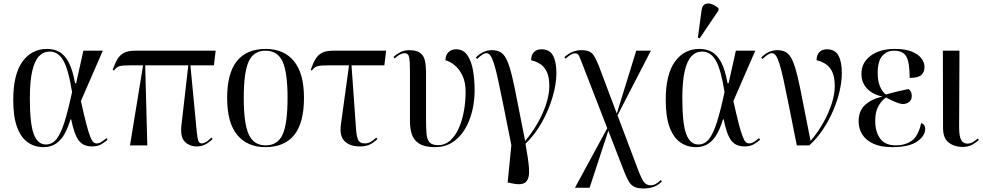

<svg xmlns="http://www.w3.org/2000/svg" viewBox="-20 -823 5568 1087"><path d="M226 10Q176 10 137.5 -17Q99 -44 77 -102.5Q55 -161 55 -257Q55 -402 107 -474Q159 -546 246 -546Q285 -546 315.5 -529.5Q346 -513 368.5 -471Q391 -429 405 -352H411L452 -536H562L438 -251Q456 -170 468.5 -122Q481 -74 490.5 -50Q500 -26 508.5 -18.5Q517 -11 527 -11Q542 -11 558 -22Q574 -33 583 -41L589 -32Q576 -20 555 -7Q534 6 501 6Q451 6 425.5 -28Q400 -62 383 -147H379Q366 -103 347 -67.5Q328 -32 298.5 -11Q269 10 226 10ZM240 -5Q276 -5 300.5 -36.5Q325 -68 345.5 -133.5Q366 -199 388 -302Q368 -428 339 -479.5Q310 -531 261 -531Q226 -531 201 -505Q176 -479 162.5 -421Q149 -363 149 -266Q149 -123 171 -64Q193 -5 240 -5Z M716 0 790 -453H715Q674 -453 657 -448.5Q640 -444 625 -424L618 -427Q630 -463 644.5 -487.5Q659 -512 682 -524Q705 -536 746 -536H1201L1191 -453H1058L1094 -76Q1098 -38 1103.5 -24.5Q1109 -11 1123 -11Q1130 -11 1143.5 -17.5Q1157 -24 1177 -44L1184 -36Q1157 -11 1136.5 -2.5Q1116 6 1094 6Q1054 6 1027 -20Q1000 -46 1007 -112L1046 -453H802L814 0Z M1482 10Q1381 10 1323.5 -58.5Q1266 -127 1266 -269Q1266 -546 1485 -546Q1587 -546 1644 -477Q1701 -408 1701 -269Q1701 -127 1645.5 -58.5Q1590 10 1482 10ZM1484 0Q1552 0 1580 -61.5Q1608 -123 1608 -269Q1608 -414 1579.5 -475Q1551 -536 1483 -536Q1416 -536 1388 -475Q1360 -414 1360 -269Q1360 -123 1388.5 -61.5Q1417 0 1484 0Z M2017 6Q1961 6 1931 -23.5Q1901 -53 1910 -118L1956 -453H1836Q1795 -453 1778 -448.5Q1761 -444 1746 -424L1739 -427Q1751 -463 1765.5 -487.5Q1780 -512 1803 -524Q1826 -536 1867 -536H2166L2156 -453H1970L1996 -89Q1999 -48 2008.5 -29.5Q2018 -11 2046 -11Q2077 -11 2110 -44L2117 -36Q2090 -11 2068.5 -2.5Q2047 6 2017 6Z M2443 10Q2384 10 2353 -10Q2322 -30 2311.5 -63Q2301 -96 2301 -135V-420Q2301 -474 2296.5 -498Q2292 -522 2270 -522Q2261 -522 2246.5 -515.5Q2232 -509 2214 -492L2208 -501Q2224 -516 2246 -527.5Q2268 -539 2297 -539Q2339 -539 2359.5 -523Q2380 -507 2386 -478Q2392 -449 2392 -408V-143Q2392 -95 2395 -63.5Q2398 -32 2412.5 -16.5Q2427 -1 2462 -1Q2498 -1 2527 -26Q2556 -51 2575.5 -93Q2595 -135 2605.5 -189.5Q2616 -244 2616 -303Q2616 -359 2597.5 -396.5Q2579 -434 2552.5 -455Q2526 -476 2502 -482Q2502 -511 2519 -527.5Q2536 -544 2561 -544Q2603 -544 2626 -510.5Q2649 -477 2658 -424Q2667 -371 2667 -310Q2667 -250 2653 -193Q2639 -136 2611 -90Q2583 -44 2541 -17Q2499 10 2443 10Z M2878 215 2854 210 2875 -1Q2849 -131 2831 -221.5Q2813 -312 2800 -371Q2787 -430 2776.5 -463Q2766 -496 2756 -509Q2746 -522 2733 -522Q2715 -522 2681 -489L2674 -497Q2713 -539 2766 -539Q2796 -539 2816 -526Q2836 -513 2850.5 -481Q2865 -449 2879 -391Q2893 -333 2910 -243Q2927 -153 2953 -25Q2993 -72 3024 -126.5Q3055 -181 3072.5 -235.5Q3090 -290 3090 -335Q3090 -385 3076.5 -414.5Q3063 -444 3040 -459.5Q3017 -475 2987 -482Q2987 -511 3002.5 -527.5Q3018 -544 3045 -544Q3091 -544 3110.5 -509Q3130 -474 3130 -409Q3130 -349 3109 -276Q3088 -203 3049 -132.5Q3010 -62 2955 -9Q2971 77 2975 131Q2979 185 2958 206.5Q2937 228 2878 215Z M3624 244Q3592 244 3573 235.5Q3554 227 3541 206Q3528 185 3514 149L3424 -83L3318 240H3235L3418 -97L3280 -453Q3266 -487 3259.5 -504Q3253 -521 3236 -521Q3222 -521 3208 -511.5Q3194 -502 3182 -491L3175 -499Q3198 -520 3222 -529.5Q3246 -539 3271 -539Q3299 -539 3316.5 -531Q3334 -523 3345.5 -503Q3357 -483 3371 -448L3472 -180L3582 -536H3665L3476 -170L3590 132Q3610 185 3624 205.5Q3638 226 3664 226Q3692 226 3721 196L3727 204Q3691 244 3624 244Z M3920 10Q3870 10 3831.5 -17Q3793 -44 3771 -102.5Q3749 -161 3749 -257Q3749 -402 3801 -474Q3853 -546 3940 -546Q3979 -546 4009.5 -529.5Q4040 -513 4062.5 -471Q4085 -429 4099 -352H4105L4146 -536H4256L4132 -251Q4150 -170 4162.5 -122Q4175 -74 4184.5 -50Q4194 -26 4202.5 -18.5Q4211 -11 4221 -11Q4236 -11 4252 -22Q4268 -33 4277 -41L4283 -32Q4270 -20 4249 -7Q4228 6 4195 6Q4145 6 4119.5 -28Q4094 -62 4077 -147H4073Q4060 -103 4041 -67.5Q4022 -32 3992.5 -11Q3963 10 3920 10ZM3934 -5Q3970 -5 3994.5 -36.5Q4019 -68 4039.5 -133.5Q4060 -199 4082 -302Q4062 -428 4033 -479.5Q4004 -531 3955 -531Q3920 -531 3895 -505Q3870 -479 3856.5 -421Q3843 -363 3843 -266Q3843 -123 3865 -64Q3887 -5 3934 -5ZM3941 -606 3931 -610 3952 -766Q3956 -792 3971.5 -799.5Q3987 -807 4008 -800Q4029 -793 4048 -776V-764Z M4491 0Q4465 -130 4447 -221Q4429 -312 4416 -371Q4403 -430 4392.5 -463Q4382 -496 4372 -509Q4362 -522 4349 -522Q4331 -522 4297 -489L4290 -497Q4329 -539 4382 -539Q4412 -539 4432 -526Q4452 -513 4466.5 -481Q4481 -449 4495 -391Q4509 -333 4526 -243Q4543 -153 4569 -25Q4609 -72 4640 -126.5Q4671 -181 4688.5 -235.5Q4706 -290 4706 -335Q4706 -385 4692.5 -414.5Q4679 -444 4656 -459.5Q4633 -475 4603 -482Q4603 -511 4618.5 -527.5Q4634 -544 4661 -544Q4707 -544 4726.5 -509Q4746 -474 4746 -409Q4746 -363 4733.5 -308Q4721 -253 4697 -197Q4673 -141 4639 -90Q4605 -39 4562 0Z M5031 10Q4965 10 4923 -10Q4881 -30 4861 -63Q4841 -96 4841 -136Q4841 -195 4877 -228.5Q4913 -262 4974 -276V-277Q4921 -288 4889 -321.5Q4857 -355 4857 -405Q4857 -468 4908.5 -507Q4960 -546 5047 -546Q5105 -546 5142 -531Q5179 -516 5196.5 -492.5Q5214 -469 5214 -444Q5214 -414 5195.5 -398Q5177 -382 5130 -382Q5130 -469 5111.5 -502.5Q5093 -536 5041 -536Q5001 -536 4975 -506.5Q4949 -477 4949 -409Q4949 -362 4963.5 -330.5Q4978 -299 4996 -288Q5037 -300 5070 -307.5Q5103 -315 5124 -319Q5142 -305 5142 -280Q5142 -258 5127 -246Q5112 -234 5092 -234Q5074 -235 5049 -245.5Q5024 -256 4996 -271Q4969 -252 4952 -220Q4935 -188 4935 -140Q4935 -77 4963 -38.5Q4991 0 5052 0Q5104 0 5141.5 -26Q5179 -52 5195 -126Q5207 -123 5212.5 -114Q5218 -105 5218 -93Q5218 -54 5172.5 -22Q5127 10 5031 10Z M5429 9Q5384 9 5351.5 -15.5Q5319 -40 5319 -99L5318 -536H5412L5410 -104Q5410 -53 5421 -31.5Q5432 -10 5457 -10Q5474 -10 5488.5 -19Q5503 -28 5516 -39L5522 -31Q5509 -18 5485.5 -4.5Q5462 9 5429 9Z"/></svg>

Font: Noto Serif Display SemiCondensed
Style: Regular
Weight: 400
Width: 4
Designer: Monotype Design Team
Foundry: Monotype Imaging Inc.
Version: Version 2.009